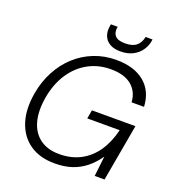

<svg xmlns="http://www.w3.org/2000/svg" viewBox="-159 -1033 1082 1174"><g transform="rotate(20 381.5 -446.5)"><path d="M328 12Q230 12 165 -33.5Q100 -79 74 -160.5Q48 -242 67 -350Q81 -430 116.5 -496.5Q152 -563 204.5 -611Q257 -659 324 -685.5Q391 -712 468 -712Q584 -712 651.5 -656.5Q719 -601 724 -500H643Q639 -568 591.5 -607.5Q544 -647 456 -647Q376 -647 310.5 -611.5Q245 -576 200.5 -509.5Q156 -443 139 -350Q123 -257 141.5 -190Q160 -123 209.5 -87Q259 -51 334 -51Q412 -51 472 -82.5Q532 -114 572.5 -173Q613 -232 633 -315H422L432 -371H715L649 0H585L600 -131Q568 -85 528.5 -53Q489 -21 440 -4.5Q391 12 328 12ZM472 -769Q427 -769 400 -786Q373 -803 363 -831Q353 -859 359 -892L361 -905H405Q398 -867 416 -846Q434 -825 482 -825Q530 -825 555 -846Q580 -867 587 -905H632L630 -892Q624 -859 604 -831Q584 -803 550.5 -786Q517 -769 472 -769Z"/></g></svg>

Font: DM Sans 9pt Light
Style: Italic
Weight: 300
Italic angle: -10°
Version: Version 4.004;gftools[0.9.30]